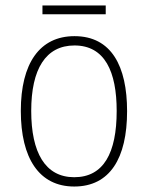

<svg xmlns="http://www.w3.org/2000/svg" viewBox="-20 -671 540 701"><path d="M135 -619H366V-651H135ZM251 10C381 10 444 -93 444 -265C444 -429 387 -539 252 -539C125 -539 56 -440 56 -266C56 -93 123 10 251 10ZM251 -24C145 -24 94 -114 94 -266C94 -419 147 -505 252 -505C363 -505 406 -409 406 -266C406 -112 358 -24 251 -24Z"/></svg>

Font: Noto Sans Mono ExtraCondensed ExtraLight
Style: Regular
Weight: 200
Width: 2
Designer: Monotype Design Team
Foundry: Monotype Imaging Inc.
Version: Version 2.014